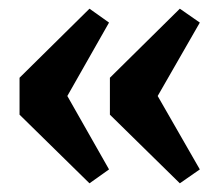

<svg xmlns="http://www.w3.org/2000/svg" viewBox="-20 -471 505 442"><path d="M25 -207V-292L186 -451L231 -419L135 -250L231 -81L186 -49ZM233 -207V-292L394 -451L440 -419L343 -250L440 -81L394 -49Z"/></svg>

Font: Changa Medium
Style: Regular
Weight: 500
Designer: Eduardo Rodriguez Tunni
Foundry: Eduardo Rodriguez Tunni
Version: Version 2.002; ttfautohint (v1.5) -l 8 -r 50 -G 150 -x 14 -H